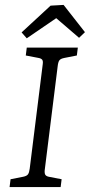

<svg xmlns="http://www.w3.org/2000/svg" viewBox="-20 -762 366 782"><path d="M19 0 23 -32 74 -42Q89 -45 94 -52Q99 -59 101 -75L154 -500Q156 -513 152 -518.5Q148 -524 137 -526L85 -536L89 -568H297L293 -536L242 -526Q227 -523 222 -516.5Q217 -510 215 -493L162 -68Q161 -55 165 -49.5Q169 -44 179 -42L231 -32L227 0ZM68 -630 186 -739 239 -742 326 -631 302 -608 209 -688 89 -606Z"/></svg>

Font: Yrsa Light
Style: Italic
Weight: 300
Italic angle: -7.10001°
Designer: Anna Giedrys (Yrsa+Rasa design), David Brezina (Yrsa art-direction, Rasa art-direction, design)
Foundry: Rosetta Type Foundry
Version: Version 2.004